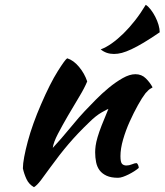

<svg xmlns="http://www.w3.org/2000/svg" viewBox="-20 -727 683 797"><path d="M259 -485Q285 -477 308 -449.5Q331 -422 342 -389Q331 -362 308 -324Q285 -286 262 -246.5Q239 -207 220.5 -171.5Q202 -136 199 -113Q215 -130 234.5 -152.5Q254 -175 272.5 -197.5Q291 -220 307 -238.5Q323 -257 332 -266Q351 -286 377 -312.5Q403 -339 431.5 -362.5Q460 -386 489 -402.5Q518 -419 542 -419Q568 -419 585.5 -401.5Q603 -384 613 -365Q613 -363 605.5 -359.5Q598 -356 584 -340Q570 -322 552.5 -290.5Q535 -259 518.5 -222.5Q502 -186 491 -148Q480 -110 480 -79Q480 -54 486.5 -47Q493 -40 505 -40Q516 -40 528 -45Q540 -50 547 -50Q551 -48 553.5 -41.5Q556 -35 556 -30Q548 -23 537 -16Q526 -9 514 -3Q502 3 490.5 7Q479 11 470 11Q441 11 422.5 2.5Q404 -6 393.5 -20Q383 -34 379 -53.5Q375 -73 375 -95Q375 -107 377 -122Q379 -137 385 -157.5Q391 -178 402 -206.5Q413 -235 430 -275Q428 -275 403 -261Q378 -247 349 -218Q302 -173 264.5 -129Q227 -85 188 -31Q166 0 149.5 21.5Q133 43 121 50Q100 38 90 16.5Q80 -5 75 -28Q75 -47 80.5 -76Q86 -105 95.5 -140.5Q105 -176 119 -215Q133 -254 150 -293Q188 -381 219.5 -431Q251 -481 259 -485ZM585 -707Q595 -701 605.5 -687.5Q616 -674 624.5 -657.5Q633 -641 638 -624Q643 -607 643 -593Q605 -567 576.5 -550Q548 -533 525.5 -522.5Q503 -512 486 -507.5Q469 -503 453 -503Q421 -503 398 -522Q420 -530 444 -547Q468 -564 492.5 -588Q517 -612 540.5 -642Q564 -672 585 -707Z"/></svg>

Font: Kaushan Script
Style: Regular
Weight: 400
Designer: Pablo Impallari
Foundry: Pablo Impallari
Version: Version 1.002